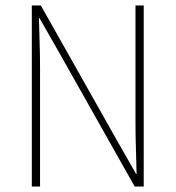

<svg xmlns="http://www.w3.org/2000/svg" viewBox="-20 -680 640 700"><path d="M96 0V-660H129L403 -174L476 -46H478Q477 -94 475.5 -139Q474 -184 474 -231V-660H504V0H471L197 -486L124 -614H122Q123 -566 124.5 -523Q126 -480 126 -433V0Z"/></svg>

Font: Source Code Pro ExtraLight
Style: Regular
Weight: 200
Monospace: yes
Designer: Paul D. Hunt, Teo Tuominen
Foundry: Adobe Systems Incorporated
Version: Version 2.030;PS 1.000;hotconv 16.6.51;makeotf.lib2.5.65220